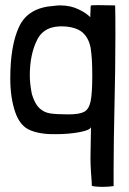

<svg xmlns="http://www.w3.org/2000/svg" viewBox="-20 -520 503 747"><path d="M197 2Q172 2 161 1Q126 -2 101 -12Q59 -27 39.5 -83Q20 -139 20 -215Q20 -343 54.5 -416.5Q89 -490 188 -497Q204 -499 214 -499Q255 -499 287 -483Q302 -476 315.5 -466.5Q329 -457 331 -452L332 -475Q332 -483 332.5 -490.5Q333 -498 334 -499Q343 -500 363 -500L428 -499Q429 -463 429 -389Q429 -309 428 -245.5Q427 -182 426 -138Q422 44 422 138V204Q402 207 379 207Q363 207 350 205.5Q337 204 337 202V191L334 150Q332 118 332 96L334 -26Q332 -14 290 -6Q248 2 197 2ZM339 -227Q339 -294 333 -331Q327 -368 304.5 -390.5Q282 -413 234 -417Q154 -423 125 -366Q96 -309 96 -227Q96 -193 104 -154Q115 -117 132.5 -100Q150 -83 174 -79Q198 -75 246 -75Q289 -75 307.5 -85Q326 -95 332.5 -125.5Q339 -156 339 -227Z"/></svg>

Font: Londrina Solid Light
Style: Regular
Weight: 300
Designer: Marcelo Magalhaes
Foundry: Marcelo Magalhães
Version: Version 1.002